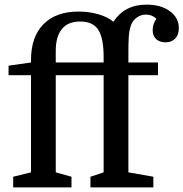

<svg xmlns="http://www.w3.org/2000/svg" viewBox="-20 -810 793 830"><path d="M17 -485V-526L114 -540V-550Q114 -651 168 -705.5Q222 -760 319 -760Q366 -760 406.5 -748Q447 -736 470 -716Q519 -790 613 -790Q676 -790 714.5 -761.5Q753 -733 753 -689Q753 -659 737 -643Q721 -627 696 -627Q670 -627 655 -641Q640 -655 640 -680Q640 -706 656 -729Q638 -747 610 -747Q599 -747 588 -743Q577 -739 570 -733Q553 -721 545.5 -699Q538 -677 536.5 -648.5Q535 -620 535 -590V-540H663V-485H535V-65L643 -46V0H371V-46L428 -65V-485H221V-65L289 -46V0H37V-46L114 -65V-485ZM428 -540V-563Q428 -645 405 -681Q382 -717 326 -717Q274 -717 247.5 -684.5Q221 -652 221 -590V-540Z"/></svg>

Font: Domine Medium
Style: Regular
Weight: 500
Designer: Pablo Impallari, Rodrigo Fuenzalida, Brenda Gallo
Foundry: Pablo Impallari, Rodrigo Fuenzalida, Brenda Gallo
Version: Version 2.000